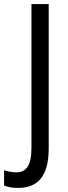

<svg xmlns="http://www.w3.org/2000/svg" viewBox="-78 -734 337 946"><path d="M10 192C106 192 162 137 162 -3V-714H77V-5C77 85 49 115 3 115C-20 115 -40 111 -58 105V180C-39 188 -16 192 10 192Z"/></svg>

Font: Noto Sans Telugu Condensed
Style: Regular
Weight: 400
Width: 3
Designer: Jelle Bosma - Monotype Design Team
Foundry: Monotype Imaging Inc.
Version: Version 2.005